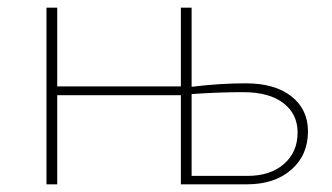

<svg xmlns="http://www.w3.org/2000/svg" viewBox="-20 -480 865 500"><path d="M782 -138Q782 -76 738.5 -38Q695 0 623 0H451V-232H129V0H101V-460H129V-255H451V-460H479V-254Q552 -263 620 -263Q696 -263 739 -229Q782 -195 782 -138ZM755 -135Q755 -183 718 -211.5Q681 -240 613 -240Q549 -240 479 -235V-22H625Q684 -22 719.5 -53Q755 -84 755 -135Z"/></svg>

Font: Ysabeau SC Extralight
Style: Regular
Weight: 200
Designer: Christian Thalmann (Catharsis Fonts)
Version: Version 0.003